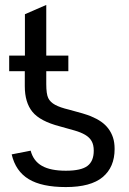

<svg xmlns="http://www.w3.org/2000/svg" viewBox="-20 -756 527 786"><path d="M169.4 -464.4V-412.1Q169.4 -371.1 177.5 -354.5Q185.5 -337.9 205.6 -326.9Q225.6 -315.9 262.7 -307.1Q326.7 -290.5 351.6 -280.3Q376.5 -270 394 -257.8Q411.6 -245.6 423.8 -229.2Q436 -212.9 442.6 -192.9Q449.2 -172.9 449.2 -146Q449.2 -71.8 400.4 -31Q351.6 9.8 249.5 9.8Q150.9 9.8 97.4 -22.7Q43.9 -55.2 27.8 -124L105.5 -139.2Q116.7 -96.7 151.9 -76.9Q187 -57.1 249.5 -57.1Q312 -57.1 337.9 -76.7Q363.8 -96.2 363.8 -139.2Q363.8 -163.1 355 -178.5Q346.2 -193.8 328.6 -204.1Q311 -214.4 284.9 -221.9Q258.8 -229.5 224.6 -238.8Q144 -259.8 112.8 -298.1Q81.5 -336.4 81.5 -403.3V-464.4H17.6V-528.3H82V-697.8L169.4 -735.8V-528.3H259.8V-464.4Z"/></svg>

Font: Arial
Style: Regular
Weight: 400
Designer: Steve Matteson
Foundry: Ascender Corporation
Version: Version 2.00.3